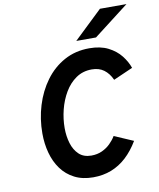

<svg xmlns="http://www.w3.org/2000/svg" viewBox="-99 -998 900 1086"><g transform="rotate(-10 351.5 -455.0)"><path d="M348.6 11.4Q286.6 11.4 241 -12.1Q195.4 -35.5 165.7 -76.2Q135.9 -117 121.5 -170.2Q107 -223.4 107 -282.6Q107 -365.9 130.5 -442.6Q154 -519.4 198.6 -580.1Q243.2 -640.9 307.1 -676.1Q371 -711.4 451.6 -711.4Q515.4 -711.4 559.6 -689Q603.9 -666.5 631.2 -631.9Q658.6 -597.2 671.2 -560.4L559.8 -511.4Q542.1 -550.1 514 -570.7Q486 -591.2 444.8 -591.2Q393.2 -591.2 354.1 -564.2Q315.1 -537.3 289 -493Q262.9 -448.8 249.6 -395.9Q236.4 -342.9 236.4 -290.6Q236.4 -243.8 248.8 -202.9Q261.2 -162.1 288.1 -136.8Q315 -111.6 358.8 -111.6Q393 -111.6 420.4 -124.2Q447.9 -136.9 468.1 -156.9Q488.3 -176.8 501.4 -198.8L610.6 -151.6Q578.8 -98.3 539.5 -62Q500.1 -25.7 452.5 -7.1Q404.9 11.4 348.6 11.4ZM386.8 -765 550.2 -921H702.6L500 -765Z"/></g></svg>

Font: Overpass
Style: Italic
Weight: 400
Italic angle: -10°
Designer: Delve Withrington, Dave Bailey, Thomas Jockin
Foundry: Delve Fonts LLC
Version: Version 4.000